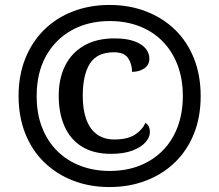

<svg xmlns="http://www.w3.org/2000/svg" viewBox="-20 -745 885 775"><path d="M422 10Q342 10 275 -16Q208 -42 158.5 -90Q109 -138 82 -206Q55 -274 55 -358Q55 -441 82 -508.5Q109 -576 158 -624.5Q207 -673 274.5 -699Q342 -725 422 -725Q502 -725 569.5 -699Q637 -673 686.5 -625Q736 -577 763 -509Q790 -441 790 -357Q790 -273 763 -205.5Q736 -138 686.5 -90Q637 -42 569.5 -16Q502 10 422 10ZM428 -124Q358 -124 311 -153Q264 -182 240.5 -235Q217 -288 217 -358Q217 -427 242.5 -479Q268 -531 318.5 -560.5Q369 -590 442 -590Q490 -590 521 -579Q552 -568 567.5 -549.5Q583 -531 583 -508Q583 -483 562.5 -469Q542 -455 513 -455Q513 -487 497 -510.5Q481 -534 440 -534Q372 -534 343 -488.5Q314 -443 314 -358Q314 -302 328.5 -262.5Q343 -223 371.5 -202.5Q400 -182 441 -182Q494 -182 524 -201Q554 -220 567 -249Q585 -239 585 -211Q585 -191 567.5 -171Q550 -151 515 -137.5Q480 -124 428 -124ZM423 -55Q490 -55 544 -76.5Q598 -98 637 -137.5Q676 -177 697 -233Q718 -289 718 -358Q718 -427 696.5 -483Q675 -539 636 -578.5Q597 -618 543 -639Q489 -660 423 -660Q336 -660 269.5 -623Q203 -586 165.5 -518.5Q128 -451 128 -357Q128 -286 150 -230Q172 -174 211.5 -135Q251 -96 305 -75.5Q359 -55 423 -55Z"/></svg>

Font: Noto Rashi Hebrew Black
Style: Regular
Weight: 900
Version: Version 1.006